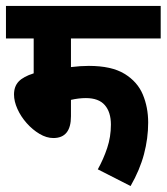

<svg xmlns="http://www.w3.org/2000/svg" viewBox="-20 -642 559 644"><path d="M218 -513V-417Q250 -421 278 -421Q354 -421 397.5 -394.5Q441 -368 459 -325Q477 -282 477 -231Q477 -178 463 -125Q449 -72 418 -18L308 -74Q327 -108 339.5 -145.5Q352 -183 352 -224Q352 -266 331.5 -289.5Q311 -313 268 -313Q244 -313 218 -307V-252Q218 -179 159 -179Q136 -179 112.5 -193Q89 -207 69.5 -229Q50 -251 38.5 -276.5Q27 -302 27 -325Q27 -352 42.5 -368.5Q58 -385 93 -396V-513H0V-622H519V-513Z"/></svg>

Font: Noto Sans Condensed
Style: Bold
Weight: 700
Width: 3
Designer: Monotype Design Team
Foundry: Monotype Imaging Inc.
Version: Version 2.013; ttfautohint (v1.8.4.7-5d5b)